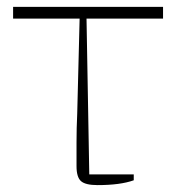

<svg xmlns="http://www.w3.org/2000/svg" viewBox="-20 -528 516 557"><path d="M368 -5Q329 9 263 9Q228 9 215 -2.5Q202 -14 202 -46Q202 -58 202 -76Q202 -94 202 -114.5Q202 -135 202.5 -156.5Q203 -178 204 -198L211 -474H18V-508H453V-474H231L239 -22H368Z"/></svg>

Font: IBM Plex Serif ExtLt
Style: Regular
Weight: 200
Designer: Mike Abbink, Paul van der Laan, Pieter van Rosmalen
Foundry: Bold Monday
Version: Version 3.001